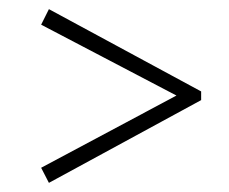

<svg xmlns="http://www.w3.org/2000/svg" viewBox="-20 -491 502 420"><path d="M70 -437 87 -471 420 -291V-272L87 -91L70 -124L366 -282Z"/></svg>

Font: Piazzolla SC ExtraLight
Style: Regular
Weight: 200
Designer: Juan Pablo del Peral
Foundry: Huerta Tipografica
Version: Version 1.330